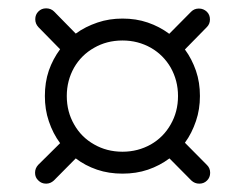

<svg xmlns="http://www.w3.org/2000/svg" viewBox="-20 -577 581 460"><path d="M90.5 -137C90.5 -137 90.5 -137 90.5 -137C83 -137 77 -139.5 72 -144.5C66.5 -149.5 64 -155.5 64 -163C64 -163 64 -163 64 -163C64 -170.5 66.5 -176.5 71.5 -182C71.5 -182 71.5 -182 71.5 -182C71.5 -182 124 -234 124 -234C112.5 -249.5 103.5 -267 97 -286.5C90.5 -305.5 87.5 -325.5 87.5 -347C87.5 -347 87.5 -347 87.5 -347C87.5 -368.5 90.5 -389 97 -408C103.5 -426.5 112.5 -443.5 124 -459C124 -459 124 -459 124 -459C124 -459 72 -512 72 -512C67 -517.5 64.5 -523.5 64.5 -531C64.5 -531 64.5 -531 64.5 -531C64.5 -538.5 67 -544.5 72 -549.5C77 -554.5 83 -557 90.5 -557C90.5 -557 90.5 -557 90.5 -557C98 -557 104.5 -554.5 109.5 -549.5C109.5 -549.5 109.5 -549.5 109.5 -549.5C109.5 -549.5 161.5 -496.5 161.5 -496.5C177 -508 194.5 -516.5 213.5 -523C232.5 -529.5 252.5 -532.5 273.5 -532.5C273.5 -532.5 273.5 -532.5 273.5 -532.5C295 -532.5 315 -529.5 334 -523C353 -516.5 370 -507.5 385.5 -496C385.5 -496 385.5 -496 385.5 -496C385.5 -496 438 -549 438 -549C443 -554 449 -556.5 456.5 -556.5C456.5 -556.5 456.5 -556.5 456.5 -556.5C464 -556.5 470 -554 475.5 -549C480.5 -544 483 -538 483 -530.5C483 -530.5 483 -530.5 483 -530.5C483 -523 480.5 -517 475.5 -512C475.5 -512 475.5 -512 475.5 -512C475.5 -512 423 -458.5 423 -458.5C434.5 -443 443 -426 449.5 -407.5C456 -388.5 459 -368.5 459 -347C459 -347 459 -347 459 -347C459 -326 456 -306 449.5 -287C443 -268 434.5 -250.5 423 -235C423 -235 423 -235 423 -235C423 -235 476 -181.5 476 -181.5C481 -176.5 483.5 -170.5 483.5 -163C483.5 -163 483.5 -163 483.5 -163C483.5 -155.5 481 -149.5 476 -144.5C471 -139.5 465 -137 457.5 -137C457.5 -137 457.5 -137 457.5 -137C450 -137 444 -139.5 438.5 -144.5C438.5 -144.5 438.5 -144.5 438.5 -144.5C438.5 -144.5 386 -197.5 386 -197.5C370.5 -186 353.5 -177 334.5 -170.5C315.5 -164 295 -161 273.5 -161C273.5 -161 273.5 -161 273.5 -161C252 -161 231.5 -164 212.5 -170.5C193.5 -177 176.5 -186 161.5 -197.5C161.5 -197.5 161.5 -197.5 161.5 -197.5C161.5 -197.5 109 -144.5 109 -144.5C103.5 -139.5 97.5 -137 90.5 -137ZM273.5 -213.5C273.5 -213.5 273.5 -213.5 273.5 -213.5C298.5 -213.5 321 -219.5 341.5 -231C361.5 -242.5 377.5 -258.5 389 -279C400.5 -299 406.5 -321.5 406.5 -347C406.5 -347 406.5 -347 406.5 -347C406.5 -372 400.5 -394.5 389 -415C377.5 -435 361.5 -451 341.5 -462.5C321 -474 298.5 -480 273.5 -480C273.5 -480 273.5 -480 273.5 -480C248 -480 225.5 -474 205.5 -462.5C185 -451 169 -435 157.5 -415C146 -394.5 140 -372 140 -347C140 -347 140 -347 140 -347C140 -321.5 146 -299 157.5 -279C169 -258.5 185 -242.5 205.5 -231C225.5 -219.5 248 -213.5 273.5 -213.5Z"/></svg>

Font: Jura-Fortis-Regular
Style: Regular
Weight: 500
Designer: Daniel Johnson, Alexei Vanyashin, Mirko Velimirovic
Foundry: Daniel Johnson
Version: ""